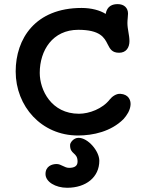

<svg xmlns="http://www.w3.org/2000/svg" viewBox="-20 -640 716 927"><path d="M55.7 -294.9C55.7 -126.5 180.2 14.2 356.4 14.2C429.7 14.2 516.1 -4.9 576.2 -64.9C592.3 -83 608.4 -106.4 610.4 -134.3C611.8 -156.7 600.6 -184.6 561 -187C541.5 -188.5 521 -173.8 510.3 -160.2C475.1 -114.7 410.6 -90.8 361.3 -90.8C228 -90.8 171.9 -205.1 171.9 -288.1C171.9 -396.5 233.9 -496.1 357.9 -496.1C463.4 -496.1 483.9 -458.5 499.5 -426.8C511.2 -403.8 520.5 -385.3 555.2 -385.3C588.9 -385.3 605 -410.2 605 -441.4C605 -470.7 595.2 -499 595.2 -528.8C595.2 -545.9 598.1 -560.1 598.1 -574.2C598.1 -601.6 579.6 -620.1 548.3 -620.1C524.4 -620.1 497.1 -612.3 490.2 -572.8C462.9 -590.3 420.9 -601.6 374 -601.6C150.4 -601.6 55.7 -453.1 55.7 -294.9ZM253.4 151.9C230.5 151.9 199.7 162.6 199.7 200.2C199.7 237.8 247.6 266.6 304.2 266.6C395.5 266.6 459.5 215.3 459.5 136.2C459.5 88.9 404.3 25.4 359.4 25.4C334.5 25.4 318.4 49.3 318.4 59.6C317.4 107.4 354.5 93.8 354.5 140.1C354.5 161.6 339.4 170.4 313.5 170.4C291 170.4 275.4 151.9 253.4 151.9Z"/></svg>

Font: Autour One
Style: Regular
Weight: 400
Designer: Eben Sorkin
Foundry: Eben Sorkin
Version: Version 1.002